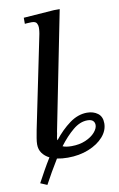

<svg xmlns="http://www.w3.org/2000/svg" viewBox="-92 -756 577 932"><g transform="rotate(-10 196.0 -290.0)"><path d="M64 125 31 111Q46 83 62.5 53.5Q79 24 97 -5Q75 -16 62 -34Q49 -52 49 -77Q49 -90 52 -108Q55 -126 59 -147L153 -604Q153 -604 154.5 -614Q156 -624 156 -636Q156 -646 150.5 -656Q145 -666 125 -666Q112 -666 102 -665Q92 -664 92 -664V-694L243 -705H271L155 -122Q154 -112 151.5 -102Q149 -92 149 -84Q149 -82 150 -80Q186 -126 227.5 -156.5Q269 -187 314 -187Q345 -187 366.5 -171Q388 -155 388 -122Q388 -86 361 -55.5Q334 -25 288 -6.5Q242 12 185 12Q156 12 132 7Q114 36 96.5 66.5Q79 97 64 125ZM169 -47Q185 -40 213 -40Q252 -40 282 -53Q312 -66 328.5 -85Q345 -104 345 -121Q345 -134 336.5 -142Q328 -150 309 -150Q273 -150 238 -121Q203 -92 169 -47Z"/></g></svg>

Font: STIX Two Text Medium
Style: Italic
Weight: 500
Italic angle: -12°
Designer: Ross Mills, John Hudson & Paul Hanslow, Tiro Typeworks Ltd; with prior portions MicroPress Inc. and Coen Hoffman, Elsevi
Foundry: Tiro Typeworks Ltd
Version: Version 2.13 b171